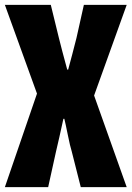

<svg xmlns="http://www.w3.org/2000/svg" viewBox="-20 -768 540 788"><path d="M0 0 131.8 -383.8 0 -748H188.5L221.7 -612.3Q223.6 -604.5 235.8 -557.1Q248 -509.8 255.9 -482.4H259.8Q263.7 -497.1 276.4 -544.4Q289.1 -591.8 293.9 -612.3L324.2 -748H500L366.2 -376L500 0H311.5L274.4 -146.5Q267.6 -168 258.3 -214.4Q249 -260.7 244.1 -280.3H240.2Q221.7 -195.3 210 -146.5L177.7 0Z"/></svg>

Font: Gen Shin Gothic Monospace Heavy
Style: Bold
Weight: 800
Designer: [Source Han Sans]
Ryoko NISHIZUKA  (kana & ideographs); Paul D. Hunt (Latin, Greek & Cyrillic); Wenlong ZHANG  (bopomofo
Version: Version 1.002.20150607